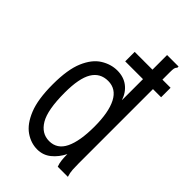

<svg xmlns="http://www.w3.org/2000/svg" viewBox="-208 -736 817 817"><g transform="rotate(45 200.0 -327.5)"><path d="M184 10Q146 10 112 -13.5Q78 -37 56.5 -90Q35 -143 35 -233Q35 -322 57 -373.5Q79 -425 114.5 -447Q150 -469 188 -469Q226 -469 252.5 -449Q279 -429 291 -393V-665H360V-658Q354 -652 352.5 -645Q351 -638 351 -621V-71Q351 -53 352 -35.5Q353 -18 359 0H298Q292 -16 290.5 -32.5Q289 -49 289 -67Q272 -33 245.5 -11.5Q219 10 184 10ZM195 -51Q243 -51 265.5 -97.5Q288 -144 288 -231Q288 -317 264 -363.5Q240 -410 192 -410Q144 -410 120 -370Q96 -330 96 -244Q96 -140 122.5 -95.5Q149 -51 195 -51ZM184 -520V-577H400V-520Z"/></g></svg>

Font: Inconsolata Condensed
Style: Regular
Weight: 400
Width: 3
Monospace: yes
Designer: Raph Levien, Cyreal, Brenton Simpson
Foundry: Raph Levien, Cyreal, Google
Version: Version 3.000; ttfautohint (v1.8.2.53-6de2)